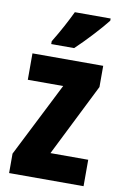

<svg xmlns="http://www.w3.org/2000/svg" viewBox="-87 -816 551 866"><g transform="rotate(10 188.5 -383.0)"><path d="M348 -756V-766H184C163 -722 137 -673 104 -619V-606H209C257 -651 321 -721 348 -756ZM359 0V-121H186L352 -453V-550H28V-429H190L18 -89V0Z"/></g></svg>

Font: Noto Sans Lao UI ExtCond ExtBd
Style: Regular
Weight: 800
Width: 2
Designer: Monotype Design Team
Foundry: Monotype Imaging Inc.
Version: Version 2.000